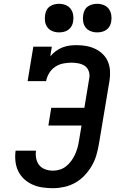

<svg xmlns="http://www.w3.org/2000/svg" viewBox="-20 -980 640 1008"><path d="M258 8Q230 8 202.5 4Q175 0 150.5 -11Q126 -22 106.5 -40Q87 -58 75.5 -82Q64 -106 61 -134Q58 -162 62 -189H169Q166 -169 170 -148.5Q174 -128 186 -113Q198 -98 217.5 -91Q237 -84 258 -84Q276 -84 294 -89.5Q312 -95 327 -107Q342 -119 353.5 -134.5Q365 -150 373 -167Q381 -184 386 -201.5Q391 -219 394 -237L408 -321H234L249 -414H423L449 -572Q452 -590 445.5 -607.5Q439 -625 424.5 -634.5Q410 -644 391.5 -647.5Q373 -651 355 -651Q333 -651 311 -646.5Q289 -642 269.5 -629Q250 -616 238 -596Q226 -576 222 -554H125L155 -735H252L244 -684Q257 -700 273.5 -712Q290 -724 308 -731Q326 -738 344.5 -740.5Q363 -743 382 -743Q408 -743 433 -738.5Q458 -734 480 -723.5Q502 -713 519.5 -696Q537 -679 546.5 -656.5Q556 -634 557.5 -608.5Q559 -583 555 -557L499 -222Q494 -193 485.5 -164Q477 -135 461 -108Q445 -81 423 -58Q401 -35 374 -20Q347 -5 317 1.5Q287 8 258 8ZM490 -810Q472 -810 455.5 -816.5Q439 -823 429 -836.5Q419 -850 416.5 -867.5Q414 -885 417 -903Q419 -916 425 -927.5Q431 -939 442 -946.5Q453 -954 465.5 -957Q478 -960 490 -960Q508 -960 524.5 -953.5Q541 -947 551 -933.5Q561 -920 564 -902.5Q567 -885 564 -867Q562 -854 555.5 -842.5Q549 -831 538.5 -823.5Q528 -816 515.5 -813Q503 -810 490 -810ZM290 -810Q272 -810 255.5 -816.5Q239 -823 229 -836.5Q219 -850 216.5 -867.5Q214 -885 217 -903Q219 -916 225 -927.5Q231 -939 242 -946.5Q253 -954 265.5 -957Q278 -960 290 -960Q308 -960 324.5 -953.5Q341 -947 351 -933.5Q361 -920 364 -902.5Q367 -885 364 -867Q362 -854 355.5 -842.5Q349 -831 338.5 -823.5Q328 -816 315.5 -813Q303 -810 290 -810Z"/></svg>

Font: Iosevka Slab SmBdExObl
Style: Regular
Weight: 600
Width: 7
Italic angle: -9°
Monospace: yes
Designer: Belleve Invis
Foundry: Belleve Invis
Version: Version 11.1.0; ttfautohint (v1.8.3)